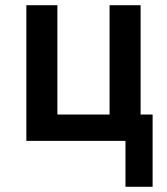

<svg xmlns="http://www.w3.org/2000/svg" viewBox="-20 -540 640 736"><path d="M461 176V0H81V-520H200V-101H400V-520H519V-101H565V176Z"/></svg>

Font: R Plex Mono
Style: Bold
Weight: 700
Monospace: yes
Designer: Belleve Invis
Foundry: Belleve Invis
Version: Version 31.8.0